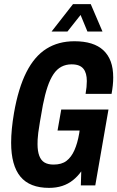

<svg xmlns="http://www.w3.org/2000/svg" viewBox="-20 -899 569 931"><path d="M218 12Q124 12 79 -42.5Q34 -97 34 -207Q34 -239 37.5 -275Q41 -311 48 -352Q69 -472 108 -549Q147 -626 205 -662.5Q263 -699 341 -699Q388 -699 423 -688Q458 -677 481.5 -655Q505 -633 517 -600.5Q529 -568 529 -523Q529 -505 527 -485.5Q525 -466 521 -444H395Q398 -461 399.5 -476.5Q401 -492 401 -506Q401 -525 397 -540Q393 -555 384.5 -565.5Q376 -576 362 -581.5Q348 -587 327 -587Q300 -587 278 -575.5Q256 -564 239.5 -539.5Q223 -515 210.5 -478Q198 -441 188 -390Q179 -340 173.5 -307.5Q168 -275 165.5 -255Q163 -235 162.5 -222.5Q162 -210 162 -200Q162 -166 170.5 -143.5Q179 -121 196 -111Q213 -101 240 -101Q279 -101 302.5 -119Q326 -137 341 -171Q356 -205 364 -252L366 -266H259L277 -368H506L442 0H372L374 -68Q357 -44 334 -25.5Q311 -7 282 2.5Q253 12 218 12ZM230 -746 334 -879H420L477 -746H404L356 -862L398 -861L307 -746Z"/></svg>

Font: Archivo ExtraCondensed
Style: Bold Italic
Weight: 700
Width: 2
Italic angle: -10°
Designer: Hector Gatti
Foundry: Omnibus-Type
Version: Version 2.001